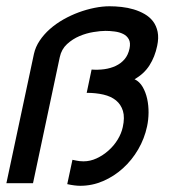

<svg xmlns="http://www.w3.org/2000/svg" viewBox="-58 -582 556 613"><path d="M50.3 -409.7Q55.2 -432.1 68.6 -452.1Q82 -472.2 101.3 -489.3Q120.6 -506.3 144.3 -519.8Q168 -533.2 193.1 -542.5Q218.3 -551.8 243.7 -556.9Q269 -562 291.5 -562Q310.1 -562 330.1 -559.8Q350.1 -557.6 368.9 -552Q387.7 -546.4 403.8 -537.1Q419.9 -527.8 430.7 -513.7Q441.4 -499.5 445.3 -480.2Q449.2 -460.9 443.8 -435.5Q436.5 -400.4 419.2 -373.3Q401.9 -346.2 371.6 -329.1Q387.7 -321.3 397.5 -304.4Q407.2 -287.6 411.9 -266.4Q416.5 -245.1 416.3 -222.2Q416 -199.2 411.6 -178.7Q403.3 -139.6 383.3 -105.2Q363.3 -70.8 334.7 -44.9Q306.2 -19 271.2 -3.9Q236.3 11.2 198.2 11.2Q180.7 11.2 156.7 5.9L173.3 -71.8Q189 -68.4 196 -67.6Q203.1 -66.9 208.5 -66.9Q230 -66.9 250.5 -76.4Q271 -85.9 288.3 -101.3Q305.7 -116.7 317.6 -136.2Q329.6 -155.8 334 -176.3Q340.8 -207 334.5 -227.8Q328.1 -248.5 312.3 -261.5Q296.4 -274.4 272.2 -280Q248 -285.6 218.8 -285.6L234.4 -359.9Q255.4 -358.4 275.1 -361.1Q294.9 -363.8 311.5 -371.6Q328.1 -379.4 339.6 -392.8Q351.1 -406.2 355.5 -426.8Q359.4 -445.3 353.3 -456.5Q347.2 -467.8 335.2 -473.6Q323.2 -479.5 308.1 -481.4Q293 -483.4 278.8 -483.4Q263.2 -483.4 240.5 -479.7Q217.8 -476.1 195.8 -466.8Q173.8 -457.5 156 -441.2Q138.2 -424.8 132.8 -399.4L47.4 2.9H-37.6Z"/></svg>

Font: XB Khoramshahr
Style: Italic
Weight: 400
Italic angle: -12°
Designer: Behnam
Foundry: Irmug
Version: Version 8.005 2009